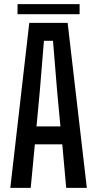

<svg xmlns="http://www.w3.org/2000/svg" viewBox="-20 -911 470 931"><path d="M30 0 122 -800H308L401 0H301L282 -211H149L129 0ZM157 -298H273L257 -469L237 -713H193L173 -469ZM65 -842V-891H366V-842Z"/></svg>

Font: Big Shoulders Text SemiBold
Style: Regular
Weight: 600
Designer: Patric King
Foundry: XO Type Co
Version: Version 1.000; ttfautohint (v1.8.2)